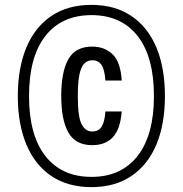

<svg xmlns="http://www.w3.org/2000/svg" viewBox="-20 -759 749 787"><path d="M53 -365Q53 -480 88 -564Q123 -648 190.5 -693.5Q258 -739 355 -739Q451 -739 518.5 -693.5Q586 -648 621 -564.5Q656 -481 656 -365Q656 -250 621 -166.5Q586 -83 518.5 -37.5Q451 8 355 8Q258 8 190.5 -37.5Q123 -83 88 -167Q53 -251 53 -365ZM99 -365Q99 -205 166 -119.5Q233 -34 355 -34Q477 -34 544 -120Q611 -206 611 -365Q611 -526 544 -611.5Q477 -697 355 -697Q233 -697 166 -611.5Q99 -526 99 -365ZM231 -366Q231 -464 260 -516Q289 -568 358 -568Q408 -568 441 -537Q474 -506 479 -429H412Q409 -474 396 -493Q383 -512 358 -512Q340 -512 326.5 -499.5Q313 -487 306 -455.5Q299 -424 299 -365Q299 -280 314.5 -250Q330 -220 358 -220Q384 -220 396.5 -239.5Q409 -259 412 -302H479Q473 -229 442.5 -196.5Q412 -164 358 -164Q290 -164 260.5 -215.5Q231 -267 231 -366Z"/></svg>

Font: Mona Sans Condensed Medium
Style: Regular
Weight: 500
Width: 3
Designer: Deni Anggara
Foundry: GitHub
Version: Version 1.001; ttfautohint (v1.8.4.7-5d5b);gftools[0.9.31]